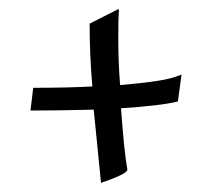

<svg xmlns="http://www.w3.org/2000/svg" viewBox="-20 -566 438 422"><path d="M177 -514 240 -546Q242 -546 241 -537Q240 -528 240 -478.5Q240 -429 244 -379Q339 -387 368 -398L379 -402L371 -343Q336 -334 246 -328Q253 -230 260 -193Q260 -184 202 -164L186 -325Q108 -323 47 -323L53 -373Q128 -373 183 -376Q177 -444 177 -514Z"/></svg>

Font: Mr Bedfort
Style: Regular
Weight: 400
Designer: Alejandro Paul
Foundry: Alejandro Paul
Version: Version 1.000